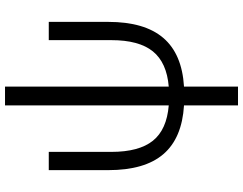

<svg xmlns="http://www.w3.org/2000/svg" viewBox="-120 -610 950 750"><g transform="rotate(-90 355.0 -235.0)"><path d="M391.6 -50.8Q485.4 -58.6 529.3 -112.8Q573.2 -167 573.2 -275.4V-519.5H644.5V-287.1Q644.5 -145.5 582 -72.3Q519.5 1 391.6 8.8V219.7H318.4V8.8Q190.4 1 127.9 -71.8Q65.4 -144.5 65.4 -287.1V-519.5H136.7V-275.4Q136.7 -167 180.2 -112.8Q223.6 -58.6 318.4 -50.8V-690.4H391.6Z"/></g></svg>

Font: Mgen+ 1c regular
Style: Regular
Weight: 400
Designer: [Source Han Sans]
Ryoko NISHIZUKA  (kana & ideographs); Paul D. Hunt (Latin, Greek & Cyrillic); Wenlong ZHANG  (bopomofo
Version: Version 1.059.20150602